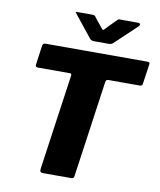

<svg xmlns="http://www.w3.org/2000/svg" viewBox="-101 -1035 928 1114"><g transform="rotate(10 363.5 -478.0)"><path d="M96 -727Q98 -736 101.5 -739Q105 -742 117 -742H712Q724 -742 726 -738.5Q728 -735 727 -726L710 -610Q709 -603 705 -600.5Q701 -598 692 -598H510Q501 -598 498 -594.5Q495 -591 493 -582L413 -18Q412 -7 407.5 -3.5Q403 0 396 0H230Q218 0 214 -5.5Q210 -11 212 -24L292 -586Q293 -598 282 -598H95Q77 -598 80 -613ZM500 -950Q507 -956 511.5 -955.5Q516 -955 525 -955H621Q631 -955 633.5 -949Q636 -943 627 -934L500 -814Q494 -809 489 -807Q484 -805 474 -805H389Q376 -805 368.5 -810.5Q361 -816 357 -823L262 -942Q257 -949 254.5 -952Q252 -955 261 -955H351Q361 -955 366 -952Q371 -949 374 -942L417 -889Q427 -875 432 -880Q437 -885 448 -897Z"/></g></svg>

Font: Libre Franklin ExtraBold
Style: Italic
Weight: 800
Italic angle: -8°
Designer: Pablo Impallari, Rodrigo Fuenzalida, Nhung Nguyen
Foundry: Impallari Type
Version: Version 3.000